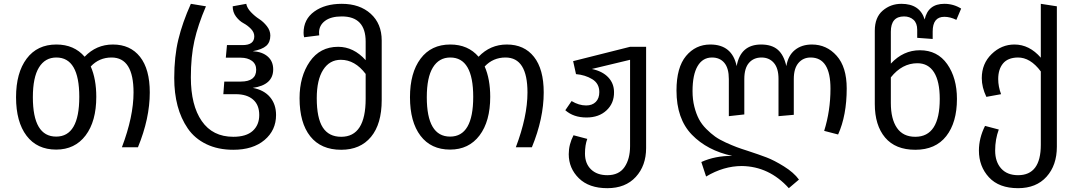

<svg xmlns="http://www.w3.org/2000/svg" viewBox="-20 -771 5641 1005"><path d="M571 -538Q662 -538 713 -473.5Q764 -409 764 -287Q764 -151 702 0H618Q679 -161 679 -287Q679 -470 564 -470Q499 -470 455 -423Q484 -357 484 -264Q484 -136 428 -62Q372 12 274 12Q174 12 119 -60.5Q64 -133 64 -262Q64 -390 119.5 -464Q175 -538 275 -538Q368 -538 423 -474Q484 -538 571 -538ZM274 -56Q395 -56 395 -264Q395 -470 275 -470Q216 -470 184 -418Q152 -366 152 -262Q152 -56 274 -56Z M1201 13Q1121 13 1060 -16.5Q999 -46 963 -98.5Q927 -151 909.5 -217Q892 -283 892 -363Q892 -475 913.5 -564Q935 -653 979 -751L1058 -738Q1016 -640 997.5 -557.5Q979 -475 979 -366Q979 -220 1036 -137.5Q1093 -55 1201 -55Q1269 -55 1303 -86Q1337 -117 1337 -169Q1337 -222 1304.5 -250Q1272 -278 1214 -278H1149L1154 -344H1240Q1321 -344 1321 -406Q1321 -436 1298.5 -452.5Q1276 -469 1240 -469H1162L1168 -535H1250Q1311 -535 1311 -581Q1311 -602 1293.5 -620Q1276 -638 1254.5 -649.5Q1233 -661 1215.5 -684Q1198 -707 1198 -738L1269 -751Q1273 -729 1293.5 -707.5Q1314 -686 1336.5 -671.5Q1359 -657 1377 -634Q1395 -611 1395 -585Q1395 -550 1373.5 -531Q1352 -512 1303 -503Q1353 -500 1381.5 -475Q1410 -450 1410 -408Q1410 -326 1303 -311Q1362 -300 1393.5 -262.5Q1425 -225 1425 -169Q1425 -89 1364.5 -38Q1304 13 1201 13Z M1769 -751Q1863 -751 1920.5 -699Q1978 -647 1978 -559V-247Q1978 -122 1922 -54.5Q1866 13 1766 13Q1660 13 1604 -57.5Q1548 -128 1548 -257Q1548 -371 1601.5 -448.5Q1655 -526 1750 -526Q1831 -526 1894 -456V-553Q1894 -685 1769 -685Q1712 -685 1681 -661.5Q1650 -638 1650 -600Q1650 -593 1651 -586L1572 -576Q1569 -586 1569 -599Q1569 -670 1625 -710.5Q1681 -751 1769 -751ZM1766 -55Q1894 -55 1894 -254V-384Q1838 -458 1764 -458Q1705 -458 1671.5 -405.5Q1638 -353 1638 -257Q1638 -153 1669.5 -104Q1701 -55 1766 -55Z M2633 -538Q2724 -538 2775 -473.5Q2826 -409 2826 -287Q2826 -151 2764 0H2680Q2741 -161 2741 -287Q2741 -470 2626 -470Q2561 -470 2517 -423Q2546 -357 2546 -264Q2546 -136 2490 -62Q2434 12 2336 12Q2236 12 2181 -60.5Q2126 -133 2126 -262Q2126 -390 2181.5 -464Q2237 -538 2337 -538Q2430 -538 2485 -474Q2546 -538 2633 -538ZM2336 -56Q2457 -56 2457 -264Q2457 -470 2337 -470Q2278 -470 2246 -418Q2214 -366 2214 -262Q2214 -56 2336 -56Z M3278 -526H3362V4Q3362 96 3308 155Q3254 214 3159 214Q3063 214 3010 162Q2957 110 2957 36Q2957 -15 2982 -63L3054 -44Q3042 -12 3042 33Q3042 85 3073.5 115.5Q3105 146 3159 146Q3220 146 3249 103.5Q3278 61 3278 -6V-458L3078 -410Q3134 -398 3164 -366Q3194 -334 3194 -289Q3195 -231 3155 -193.5Q3115 -156 3050 -156Q2982 -156 2939 -194L2972 -242Q3010 -219 3048 -219Q3080 -219 3098.5 -237.5Q3117 -256 3117 -289Q3117 -334 3080 -356.5Q3043 -379 2995 -383L2980 -451Z M4230 -538Q4307 -538 4359.5 -479Q4412 -420 4412 -308Q4412 -167 4367 -67L4294 -86Q4327 -191 4327 -307Q4327 -470 4223 -470Q4184 -470 4159.5 -441.5Q4135 -413 4135 -357V-170L4055 -163V-358Q4055 -414 4030.5 -442Q4006 -470 3966 -470Q3925 -470 3900.5 -442Q3876 -414 3876 -357V-172L3795 -163V-357Q3795 -414 3771.5 -442Q3748 -470 3707 -470Q3658 -470 3631.5 -425Q3605 -380 3605 -294Q3605 -250 3614.5 -212.5Q3624 -175 3638.5 -147.5Q3653 -120 3677 -96Q3701 -72 3723.5 -56Q3746 -40 3779 -25Q3812 -10 3836 -1Q3860 8 3895 19Q3953 38 3992.5 53Q4032 68 4083.5 100Q4135 132 4162 169L4109 214Q4006 100 3863 98Q3768 98 3676 153L3651 77Q3724 44 3813 45Q3682 17 3601.5 -66Q3521 -149 3521 -297Q3521 -418 3571 -478Q3621 -538 3698 -538Q3812 -538 3836 -425Q3856 -538 3964 -538Q4020 -538 4051.5 -510.5Q4083 -483 4096 -425Q4105 -480 4140.5 -509Q4176 -538 4230 -538Z M4795 -508Q4887 -508 4938 -435.5Q4989 -363 4989 -253Q4989 -130 4933 -58.5Q4877 13 4771 13Q4667 13 4613 -51Q4559 -115 4559 -227V-610Q4559 -680 4600.5 -715.5Q4642 -751 4698 -751Q4795 -751 4820 -669Q4838 -751 4923 -751Q4971 -751 5011 -726L4986 -667Q4954 -683 4923 -683Q4862 -683 4862 -606V-567L4781 -573V-615Q4781 -650 4761.5 -667.5Q4742 -685 4712 -685Q4643 -685 4643 -605V-438Q4708 -508 4795 -508ZM4771 -55Q4899 -55 4899 -253Q4899 -345 4869 -392.5Q4839 -440 4782 -440Q4702 -440 4643 -366V-232Q4643 -148 4675 -101.5Q4707 -55 4771 -55Z M5428 -751 5512 -738V-3Q5512 94 5458 154Q5404 214 5309 214Q5209 214 5156.5 157Q5104 100 5104 17Q5104 -48 5136 -112L5208 -93Q5189 -42 5189 17Q5189 76 5220.5 111Q5252 146 5309 146Q5428 146 5428 -13V-397Q5373 -471 5307 -470Q5255 -469 5230 -438.5Q5205 -408 5205 -357Q5205 -318 5220 -278L5143 -264Q5119 -314 5119 -362Q5119 -438 5170.5 -488Q5222 -538 5290 -538Q5368 -538 5428 -469Z"/></svg>

Font: FiraGO Book
Style: Regular
Weight: 350
Designer: bBox Type
Foundry: bBox Type GmbH
Version: Version 1.001;PS 001.001;hotconv 1.0.88;makeotf.lib2.5.64775